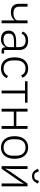

<svg xmlns="http://www.w3.org/2000/svg" viewBox="1480 -2258 790 3789"><g transform="rotate(90 1874.5 -363.0)"><path d="M382 0V-253H377Q329 -183 223 -183Q142 -183 98 -223Q54 -263 54 -343V-512H111V-348Q111 -234 238 -234Q303 -234 342.5 -258Q382 -282 382 -324V-512H439V0Z M1035 0H977Q917 0 912 -63V-81H907Q869 12 752 12Q672 12 627.5 -28Q583 -68 583 -139Q583 -287 791 -287H909V-347Q909 -474 778 -474Q682 -474 638 -391L602 -421Q651 -524 780 -524Q869 -524 917.5 -479Q966 -434 966 -353V-50H1035ZM760 -37Q824 -37 866.5 -67.5Q909 -98 909 -149V-244H789Q643 -244 643 -152V-128Q643 -85 674.5 -61Q706 -37 760 -37Z M1332 12Q1227 12 1169 -58.5Q1111 -129 1111 -256Q1111 -383 1169 -453.5Q1227 -524 1332 -524Q1463 -524 1514 -411L1466 -387Q1428 -473 1332 -473Q1256 -473 1214 -424Q1172 -375 1172 -292V-220Q1172 -137 1214 -88Q1256 -39 1332 -39Q1434 -39 1479 -128L1521 -100Q1467 12 1332 12Z M1766 0V-462H1583V-512H2006V-462H1823V0Z M2125 0V-512H2182V-291H2466V-512H2523V0H2466V-241H2182V0Z M3052.5 -59.5Q2992 12 2890 12Q2788 12 2727.5 -59.5Q2667 -131 2667 -256Q2667 -381 2727.5 -452.5Q2788 -524 2890 -524Q2992 -524 3052.5 -452.5Q3113 -381 3113 -256Q3113 -131 3052.5 -59.5ZM3052 -224V-288Q3052 -376 3008.5 -424.5Q2965 -473 2890 -473Q2815 -473 2771.5 -425Q2728 -377 2728 -288V-224Q2728 -136 2771.5 -87.5Q2815 -39 2890 -39Q2965 -39 3008.5 -87Q3052 -135 3052 -224Z M3326 -683 3309 -716 3359 -738 3394 -662Q3419 -643 3456 -643Q3493 -643 3518 -662L3553 -738L3603 -716L3586 -683Q3544 -600 3456 -600Q3368 -600 3326 -683ZM3258 0V-512H3314V-180L3308 -77H3312L3365 -168L3603 -512H3656V0H3600V-332L3606 -435H3602L3548 -344L3310 0Z"/></g></svg>

Font: IBM Plex Sans Light
Style: Regular
Weight: 300
Designer: Mike Abbink, Paul van der Laan, Pieter van Rosmalen
Foundry: Bold Monday
Version: Version 3.0